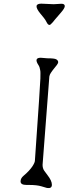

<svg xmlns="http://www.w3.org/2000/svg" viewBox="-20 -814 433 1026"><path d="M197.8 -505.4 232.9 -502.5Q271 -502.5 280.3 -497.1Q299.3 -485.9 284.2 -467.1Q269.1 -448.3 262 -439.2Q254.9 -430.2 251.5 -424.3Q245.6 -415.5 243.7 -405.3L207.5 66.8Q207.5 85.4 216.3 98.1Q225.1 110.8 233.9 122Q257.3 151.8 257.3 173.3Q257.3 194.8 231 190.4L201.2 181.6Q176.8 174.3 136.2 174.3H122.6Q106 174.3 97.9 169.6Q89.9 165 89.9 155.2Q89.9 138.6 106 125.2Q122.1 111.8 133.6 99.3Q145 86.9 152.4 76.1Q166.5 54.6 166.5 44.4Q195.8 -374 195.8 -394.1Q195.8 -414.1 196.1 -422.9Q196.3 -431.7 194.8 -439Q192.4 -455.6 186 -465.3Q159.2 -505.4 197.8 -505.4ZM308.1 -793.9Q326.2 -793.9 326.2 -781.2Q326.2 -770 304.9 -745.8Q283.7 -721.7 275.2 -711.4Q266.6 -701.2 261.2 -694.3Q249.5 -680.7 244.6 -680.7Q236.3 -680.7 229.5 -694.6Q222.7 -708.5 213.6 -719.5Q204.6 -730.5 195.8 -741.2Q152.4 -794.4 200.7 -794.4L267.1 -791.5Z"/></svg>

Font: Snowburst One
Style: Regular
Weight: 400
Designer: Annet Stirling
Foundry: Annet Stirling
Version: Version 1.001